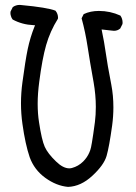

<svg xmlns="http://www.w3.org/2000/svg" viewBox="-20 -750 540 764"><path d="M69.3 -256.8Q80.6 -175.8 98.1 -124.5Q116.2 -74.2 160.4 -42.2Q204.6 -10.3 251 -6.3Q302.2 -8.3 347.7 -50.8Q393.6 -93.3 404.1 -129.6Q414.6 -166 426.3 -251Q431.2 -287.6 431.2 -322.8Q431.2 -370.1 422.9 -413.1Q406.7 -496.6 400.9 -539.3Q395 -582 384.3 -632.8L423.3 -628.4Q428.7 -627.4 433.6 -627.4Q447.8 -627.4 458.5 -636.7L467.3 -654.3Q467.8 -657.2 467.8 -659.7Q467.8 -675.8 459 -688Q418.5 -706.5 373.5 -706.5Q339.4 -706.5 313 -693.8L304.7 -677.2Q319.8 -622.1 328.6 -564Q337.4 -505.9 352.5 -422.4Q361.3 -372.1 361.3 -324.7Q361.3 -292.5 357.7 -264.4Q354 -236.3 351.1 -216.8Q345.2 -177.2 342.3 -164.3Q339.4 -151.4 335.4 -143.1Q327.1 -123.5 311 -107.4Q292 -88.4 266.1 -81.5Q260.7 -80.1 255.9 -80.1Q231 -80.1 203.1 -107.4Q169.9 -139.2 158 -166Q146 -192.9 135.3 -263.7Q129.9 -297.4 129.9 -337.4Q129.9 -377.4 136.2 -424.8Q147.9 -515.6 163.6 -570.6Q179.2 -625.5 210.4 -675.3Q210.9 -677.2 210.9 -679.2Q210.9 -695.3 200.7 -707.5Q168.9 -720.2 64 -730Q61 -730.5 58.6 -730.5Q43 -730.5 30.8 -721.7L22 -704.1Q21.5 -701.2 21.5 -699Q21.5 -696.8 21.7 -693.6Q22 -690.4 23.4 -686.5Q25.4 -678.7 30.3 -672.4Q67.9 -651.9 113.3 -649.9L119.6 -649.4L117.2 -644Q100.1 -601.1 90.3 -554.7Q80.6 -507.8 69.3 -422.9Q63.5 -380.4 63.5 -338.9Q63.5 -297.4 69.3 -256.8Z"/></svg>

Font: Bakudai
Style: Light
Weight: 300
Version: Version 1.48